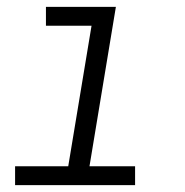

<svg xmlns="http://www.w3.org/2000/svg" viewBox="-20 -540 540 560"><path d="M374 0H24V-55H179L247 -465H114V-520H318L241 -55H374Z"/></svg>

Font: Iosevka Light Oblique
Style: Regular
Weight: 300
Italic angle: -9°
Monospace: yes
Designer: Belleve Invis
Foundry: Belleve Invis
Version: Version 32.5.0; ttfautohint (v1.8.4)